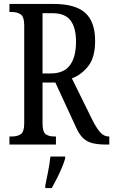

<svg xmlns="http://www.w3.org/2000/svg" viewBox="-20 -734 575 975"><path d="M28 0V-41H42Q68 -41 85.5 -52.5Q103 -64 103 -108V-605Q103 -649 85 -661Q67 -673 42 -673H28V-714H252Q362 -714 412.5 -669Q463 -624 463 -526Q463 -442 428 -398Q393 -354 345 -336L451 -121Q471 -82 489.5 -61.5Q508 -41 532 -41H535V0H520Q478 0 449.5 -7Q421 -14 401 -33.5Q381 -53 365 -90L261 -315H196V-108Q196 -64 212 -52.5Q228 -41 255 -41H264V0ZM237 -361Q304 -361 335 -402.5Q366 -444 366 -522Q366 -594 338 -630.5Q310 -667 246 -667H196V-361ZM210 208Q217 174 224.5 136Q232 98 236 61H311V71Q305 92 293.5 119Q282 146 268.5 173Q255 200 243 221H210Z"/></svg>

Font: Noto Serif ExtraCondensed
Style: Regular
Weight: 400
Width: 2
Designer: Monotype Design Team
Foundry: Monotype Imaging Inc.
Version: Version 2.015